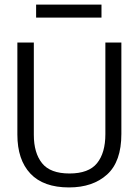

<svg xmlns="http://www.w3.org/2000/svg" viewBox="-20 -809 603 840"><path d="M282 11Q170 11 113 -49.5Q56 -110 56 -220V-623H128V-219Q128 -140 164 -95Q200 -50 284 -50Q368 -50 404.5 -95Q441 -140 441 -222V-623H511V-223Q511 -102 448.5 -45.5Q386 11 282 11ZM138 -732V-789H424V-732Z"/></svg>

Font: Inconsolata SemiExpanded Thin
Style: Regular
Weight: 100
Width: 6
Monospace: yes
Designer: Raph Levien, Cyreal, Brenton Simpson
Foundry: Raph Levien, Cyreal, Google
Version: Version 3.100; ttfautohint (v1.8.4.7-5d5b)